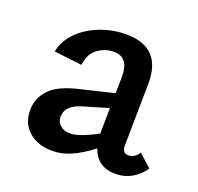

<svg xmlns="http://www.w3.org/2000/svg" viewBox="-86 -518 633 615"><g transform="rotate(20 231.0 -210.0)"><path d="M462 -47Q424 6 365 6Q303 6 283 -51Q211 6 151 6Q100 6 69.5 -21Q39 -48 39 -92Q39 -134 68 -164.5Q97 -195 169 -211L278 -237L279 -287Q280 -325 267 -342.5Q254 -360 228 -360Q198 -360 173 -341.5Q148 -323 144 -285L49 -296Q56 -333 84.5 -362.5Q113 -392 156 -409Q199 -426 246 -426Q368 -426 366 -300L363 -91Q363 -64 383 -64Q406 -64 419 -86ZM276 -99V-108L277 -186L192 -161Q138 -145 138 -107Q138 -88 151 -77Q164 -66 184 -66Q215 -66 276 -99Z"/></g></svg>

Font: Ysabeau Semibold
Style: Regular
Weight: 600
Designer: Christian Thalmann (Catharsis Fonts)
Version: Version 0.003